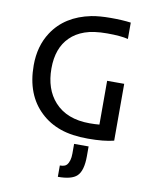

<svg xmlns="http://www.w3.org/2000/svg" viewBox="-99 -759 865 1082"><g transform="rotate(10 333.5 -218.0)"><path d="M585 -6.8Q528.8 7.8 436.8 7.8Q344.7 7.8 279.1 -15.1Q213.4 -38.1 166 -83Q64.5 -177.7 64.5 -346.7Q64.5 -457 117.2 -537.1Q188.5 -646 336.4 -675.8Q381.8 -684.6 447.8 -684.6Q513.7 -684.6 561.5 -678.2V-584.5Q519.5 -595.2 441.7 -595.2Q363.8 -595.2 314 -577.6Q264.2 -560.1 231.4 -527.3Q166 -463.4 166 -346.7Q166 -228 230.5 -156.7Q300.8 -79.1 431.2 -79.1Q461.4 -79.1 487.3 -81.5V-332H585ZM448.7 50.3V106Q448.7 189.5 416.5 220.2Q386.7 249 307.6 249V184.1Q336.4 184.1 347.2 171.4Q365.7 149.4 365.7 106V50.3Z"/></g></svg>

Font: Inder
Style: Regular
Weight: 400
Designer: Irina Smirnova
Foundry: Irina Smirnova
Version: Version 1.001